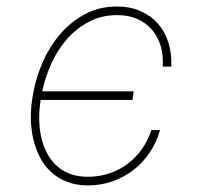

<svg xmlns="http://www.w3.org/2000/svg" viewBox="-20 -558 627 588"><path d="M249 -16.6Q283.7 -16.6 314.5 -26.9Q345.2 -37.1 370.4 -55.9Q395.5 -74.7 414.3 -101.1Q433.1 -127.4 443.8 -159.7H470.2Q459.5 -122.1 438.5 -90.8Q417.5 -59.6 388.7 -37.4Q359.9 -15.1 324.5 -2.7Q289.1 9.8 249.5 9.8Q213.4 9.8 185.3 -1.2Q157.2 -12.2 136.5 -31.2Q115.7 -50.3 102.5 -75.9Q89.4 -101.6 82.3 -130.9Q75.2 -160.2 74.5 -191.7Q73.7 -223.1 78.6 -253.9L82 -274.4Q90.8 -322.8 111.8 -369.9Q132.8 -417 165 -454.3Q197.3 -491.7 240.7 -514.9Q284.2 -538.1 338.4 -538.1Q378.9 -538.1 410.6 -523.9Q442.4 -509.8 464.1 -485.1Q485.8 -460.4 496.1 -426.8Q506.3 -393.1 504.4 -354H478.5Q480.5 -387.7 472.2 -416.5Q463.9 -445.3 445.8 -466.6Q427.7 -487.8 400.6 -499.8Q373.5 -511.7 338.9 -511.7Q290.5 -511.7 252 -491.2Q213.4 -470.7 184.6 -437.7Q155.8 -404.8 137 -362.8Q118.2 -320.8 109.4 -278.3H389.2L385.7 -252H104.5Q100.1 -225.1 100.1 -197.3Q100.1 -169.4 105.2 -143.3Q110.4 -117.2 121.3 -94.2Q132.3 -71.3 149.7 -54Q167 -36.6 191.7 -26.6Q216.3 -16.6 249 -16.6Z"/></svg>

Font: Roboto Mono Thin
Style: Italic
Weight: 250
Designer: Google
Version: Version 2.000985; 2015; ttfautohint (v1.3)